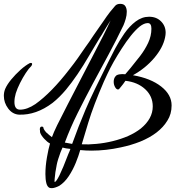

<svg xmlns="http://www.w3.org/2000/svg" viewBox="-22 -783 912 998"><path d="M247 195Q240 195 237 194Q224 189 219 169.5Q214 150 214 122Q214 81 222 35Q230 -11 238 -37Q223 -45 207.5 -62Q192 -79 187 -93Q186 -95 186 -98Q186 -101 186 -103Q186 -105 185.5 -107Q185 -109 185 -110Q185 -125 195 -125Q204 -125 204 -117Q205 -113 209 -106.5Q213 -100 217 -96Q225 -88 234 -81Q243 -74 248 -70Q256 -93 275 -132Q298 -179 329.5 -239.5Q361 -300 397 -370L468 -507Q493 -555 515 -598.5Q537 -642 553 -677Q544 -663 534 -647Q524 -631 515 -616Q511 -609 506.5 -601.5Q502 -594 497 -587Q484 -565 470 -542Q456 -519 442 -495Q380 -388 321 -317Q305 -298 287.5 -280.5Q270 -263 251 -248Q166 -184 77 -187Q43 -189 20.5 -219Q-2 -249 -2 -285Q-2 -304 5 -321Q15 -344 36.5 -370Q58 -396 84 -419.5Q110 -443 133 -455Q135 -456 138 -456Q145 -456 145 -450Q145 -446 141 -440Q128 -428 112 -403.5Q96 -379 82 -351Q68 -323 60 -298Q53 -274 53 -253Q53 -213 82 -213Q119 -213 162 -242Q245 -301 339 -423Q362 -452 382.5 -481Q403 -510 422 -538Q432 -552 442 -566Q452 -580 462 -596Q488 -632 511.5 -667Q535 -702 550 -721Q567 -741 576 -752Q585 -763 603 -763Q622 -763 629.5 -751Q637 -739 637 -722Q637 -704 631.5 -685Q626 -666 620 -652Q583 -575 542 -499Q501 -423 460 -347Q420 -272 382 -196Q344 -120 315 -42L353 -35Q370 -82 386.5 -124.5Q403 -167 423 -214Q444 -263 472 -321Q500 -379 539 -457Q555 -490 576.5 -530.5Q598 -571 624.5 -609Q651 -647 683.5 -671.5Q716 -696 753 -696Q791 -696 815 -672Q839 -648 839 -613Q839 -602 836 -588Q825 -535 779.5 -481.5Q734 -428 669 -392Q761 -376 815.5 -333.5Q870 -291 870 -235Q870 -190 848 -156Q807 -88 707 -47Q659 -28 606 -17Q529 0 453 0Q424 0 395 -3Q387 26 372 63Q357 100 335.5 132.5Q314 165 286 183Q262 195 247 195ZM403 -33Q420 -32 439 -32.5Q458 -33 478 -35Q522 -39 564.5 -49.5Q607 -60 644 -76Q682 -93 710 -115Q772 -166 772 -230Q772 -283 732.5 -319.5Q693 -356 630 -363L618 -346Q613 -340 608 -333.5Q603 -327 601 -325Q597 -318 591 -318Q583 -318 576 -330.5Q569 -343 569 -358Q569 -376 579 -387Q584 -394 598.5 -396.5Q613 -399 629 -397L657 -430Q681 -459 706 -491.5Q731 -524 748 -560Q765 -596 765 -634Q765 -663 746 -663Q727 -663 704 -645Q681 -626 657.5 -596.5Q634 -567 611 -531Q599 -513 589 -496Q579 -479 569 -462Q550 -428 537 -400Q524 -372 518 -359Q464 -235 437 -146ZM262 163Q270 163 287.5 127.5Q305 92 333 18Q337 10 339.5 3Q342 -4 344 -9Q320 -11 303 -16Q299 -8 292.5 9Q286 26 280.5 44Q275 62 273 73Q269 91 266 112Q263 133 262 148Q261 163 262 163Z"/></svg>

Font: Birthstone Bounce Medium
Style: Regular
Weight: 500
Designer: Robert E. Leuschke
Foundry: Rob Leuschke
Version: Version 1.010; ttfautohint (v1.8.3)